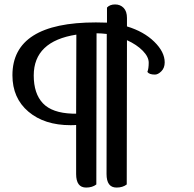

<svg xmlns="http://www.w3.org/2000/svg" viewBox="-20 -828 873 865"><path d="M412 -727 462 -726V-794Q475 -808 498.5 -808Q522 -808 537 -792.5Q552 -777 552 -747V-709Q628 -686 675 -640Q722 -594 722 -547Q722 -522 707 -507Q692 -492 678 -492Q652 -492 644 -504Q650 -519 650 -545.5Q650 -572 623 -599.5Q596 -627 552 -647L551 3Q533 17 505 17Q460 17 460 -44L461 -675Q436 -678 415 -678L414 3Q396 17 368 17Q323 17 323 -44V-265Q315 -264 298 -264Q180 -264 108 -325Q36 -386 36 -489Q36 -727 412 -727ZM324 -672Q132 -642 132 -488Q132 -406 173.5 -362.5Q215 -319 306 -316H323Z"/></svg>

Font: Sofia
Style: Regular
Weight: 400
Designer: Paula Nazal and Daniel Hernndez
Foundry: Paula Nazal, Daniel Hernndez
Version: Version 1.001